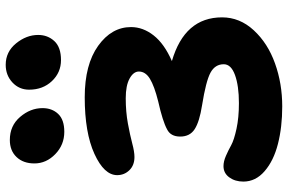

<svg xmlns="http://www.w3.org/2000/svg" viewBox="-184 -812 985 656"><g transform="rotate(-90 308.0 -484.5)"><path d="M430.2 -768.1Q387.7 -768.1 358.4 -799.1Q329.1 -830.1 329.1 -877Q329.1 -911.1 353.8 -934.1Q378.4 -957 414.1 -957Q458.5 -957 487.3 -921.6Q516.1 -886.2 516.1 -846.2Q516.1 -813.5 495.1 -790.8Q474.1 -768.1 430.2 -768.1ZM185.1 -756.8Q140.6 -756.8 108.9 -787.6Q77.1 -818.4 77.1 -858.9Q77.1 -897 98.9 -919.9Q120.6 -942.9 157.2 -942.9Q206.1 -942.9 236.1 -907.7Q266.1 -872.6 266.1 -831.1Q266.1 -798.8 246.3 -777.8Q226.6 -756.8 185.1 -756.8ZM272 -12.2Q201.2 -12.2 143.8 -26.9Q86.4 -41.5 50.8 -72.3Q15.1 -103 15.1 -145Q15.1 -173.3 29.5 -193.1Q43.9 -212.9 67.9 -212.9Q84 -212.9 103 -204.6Q122.1 -196.3 139.6 -186.5Q157.2 -176.8 195.3 -168.5Q233.4 -160.2 283.2 -160.2Q342.3 -160.2 379.2 -173.6Q416 -187 416 -211.9Q416 -241.7 387.2 -257.3Q358.4 -272.9 275.9 -286.1Q219.7 -294.9 194.3 -311.3Q168.9 -327.6 168.9 -360.8Q168.9 -393.6 193.8 -405.8Q221.7 -420.9 289.1 -436Q341.8 -449.2 366.5 -464.4Q391.1 -479.5 391.1 -502Q391.1 -520.5 367.2 -533.7Q343.3 -546.9 299.8 -546.9Q253.9 -546.9 213.9 -539.6Q173.8 -532.2 145.5 -524.7Q117.2 -517.1 99.1 -517.1Q70.8 -517.1 54 -534.4Q37.1 -551.8 37.1 -576.2Q37.1 -620.6 109.6 -653.8Q182.1 -687 303.2 -687Q415 -687 479 -641.1Q543 -595.2 543 -528.8Q543 -487.8 514.4 -451.4Q485.8 -415 426.8 -389.2Q576.2 -345.7 576.2 -217.8Q576.2 -157.2 532 -109.4Q487.8 -61.5 418.9 -36.9Q350.1 -12.2 272 -12.2Z"/></g></svg>

Font: Shantell Sans Irregular
Style: Bold
Weight: 700
Designer: Stephen Nixon, Anya Danilova, Shantell Martin
Foundry: Arrow Type
Version: Version 1.006;[9816181b4]